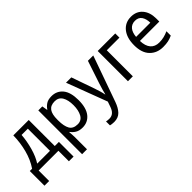

<svg xmlns="http://www.w3.org/2000/svg" viewBox="66 -1356 2407 2407"><g transform="rotate(-45 1269.0 -153.0)"><path d="M187 -536.1C185.5 -453.6 174.8 -371.6 153.8 -290.5C132.8 -209.5 100.6 -137.2 58.1 -74.2H17.1V186H100.1V0H450.2V186H533.2V-74.2H460V-536.1ZM375 -74.2H147.9C179.7 -122.1 206.1 -182.6 226.6 -255.9C246.6 -328.6 259.3 -398.9 264.2 -466.8H375Z M872.6 -545.9C832 -545.9 799.8 -538.1 775.4 -522C751 -505.9 731.4 -486.3 716.8 -462.9H712.9L700.7 -536.1H629.9V240.2H716.8V20C716.8 -3.4 713.4 -46.9 710.9 -67.9H716.8C731.4 -46.9 751 -28.3 775.9 -13.2C800.8 2 832.5 9.8 871.6 9.8C933.6 9.8 983.9 -13.7 1022 -61C1059.6 -108.4 1078.6 -177.7 1078.6 -269C1078.6 -361.8 1060.1 -431.2 1022.5 -477.1C984.9 -522.9 934.6 -545.9 872.6 -545.9ZM856 -472.2C901.4 -472.2 934.6 -453.6 956.5 -417C978 -380.4 988.8 -331.1 988.8 -270C988.8 -210 978 -160.6 957 -121.6C935.5 -82.5 902.3 -63 857.9 -63C803.7 -63 767.1 -81.1 747.1 -116.7C727.1 -152.3 716.8 -203.1 716.8 -269V-286.1C716.8 -411.1 755.9 -472.2 856 -472.2Z M1324.2 2 1299.3 73.2C1279.3 130.4 1245.1 168 1188 168C1168 168 1149.4 166 1132.3 162.1V231.9C1147.9 235.8 1170.4 240.2 1201.2 240.2C1249.5 240.2 1288.6 225.1 1317.4 195.3C1346.2 165 1369.1 124.5 1387.2 74.2L1604 -536.1H1509.3L1408.2 -231.9C1398.9 -204.6 1390.6 -177.2 1383.3 -150.4C1376 -123.5 1370.1 -101.6 1366.2 -85H1363.3C1356 -129.4 1340.3 -176.3 1322.3 -231L1215.3 -536.1H1121.1Z M1683.1 -536.1V0H1770V-461.9H1994.1V-536.1Z M2280.3 -545.9C2212.9 -545.9 2158.7 -521 2117.7 -471.2C2076.7 -420.9 2056.2 -352.1 2056.2 -264.2C2056.2 -174.8 2078.6 -106.4 2124 -60.1C2168.9 -13.7 2227.5 9.8 2300.3 9.8C2335.9 9.8 2366.2 6.8 2391.1 1.5C2416 -3.9 2441.4 -12.7 2467.3 -24.9V-102.1C2440.4 -89.8 2415 -81.1 2390.1 -74.7C2365.2 -68.4 2336.4 -64.9 2304.2 -64.9C2206.1 -64.9 2148.9 -129.9 2146.5 -251H2490.2V-304.2C2490.2 -377.4 2471.7 -436 2434.1 -480C2396.5 -523.9 2345.2 -545.9 2280.3 -545.9ZM2280.3 -474.1C2320.8 -474.1 2351.1 -460 2370.6 -431.6C2389.6 -403.3 2399.9 -366.2 2400.4 -320.8H2148.4C2156.2 -417 2201.7 -474.1 2280.3 -474.1Z"/></g></svg>

Font: Avrile Sans
Style: Regular
Weight: 400
Designer: Monotype Design Team, Google (font), Stefan Peev (BGR Cyrillic), Cristiano Sobral (main changes)
Foundry: The Avrile Sans Project Authors
Version: Version 3.110